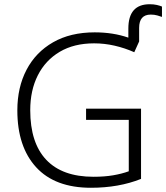

<svg xmlns="http://www.w3.org/2000/svg" viewBox="-20 -878 786 908"><path d="M688 -858Q707 -858 722 -854.5Q737 -851 746 -847V-798Q738 -801 724 -805Q710 -809 693 -809Q638 -809 638 -746V-682L615 -631Q570 -651 522 -662Q474 -673 425 -673Q330 -673 262.5 -633Q195 -593 159 -522Q123 -451 123 -357Q123 -202 199 -122Q275 -42 422 -42Q474 -42 515 -49Q556 -56 589 -68V-311H387V-364H647V-32Q542 10 410 10Q240 10 151 -87Q62 -184 62 -356Q62 -465 105.5 -548Q149 -631 231 -678Q313 -725 428 -725Q515 -725 587 -700V-743Q587 -858 688 -858Z"/></svg>

Font: Noto Sans Light
Style: Regular
Weight: 300
Designer: Monotype Design Team
Foundry: Monotype Imaging Inc.
Version: Version 2.007